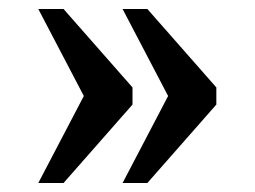

<svg xmlns="http://www.w3.org/2000/svg" viewBox="-20 -483 565 426"><path d="M65 -77H121L274 -251V-289L121 -463H65L166 -270ZM252 -77H307L460 -251V-289L307 -463H252L353 -270Z"/></svg>

Font: Noto Serif Thai Medium
Style: Regular
Weight: 500
Designer: Monotype Design Team
Foundry: Monotype Imaging Inc.
Version: Version 1.901;PS 001.901;hotconv 1.0.88;makeotf.lib2.5.64775